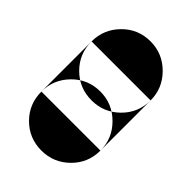

<svg xmlns="http://www.w3.org/2000/svg" viewBox="-130 -245 460 460"><g transform="rotate(45 100.0 -15.0)"><path d="M0 -100H200V70H0ZM100 -200Q58 -200 29 -170.5Q0 -141 0 -100Q0 -58 29 -29Q58 0 100 0Q141 0 170.5 -29Q200 -58 200 -100Q200 -141 170.5 -170.5Q141 -200 100 -200ZM100 -30Q58 -30 29 -0.5Q0 29 0 70Q0 112 29 141Q58 170 100 170Q141 170 170.5 141Q200 112 200 70Q200 29 170.5 -0.5Q141 -30 100 -30Z"/></g></svg>

Font: Wavefont Black
Style: Regular
Weight: 900
Version: Version 3.004;gftools[0.9.33]